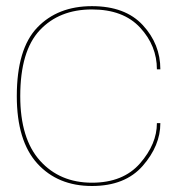

<svg xmlns="http://www.w3.org/2000/svg" viewBox="-20 -616 634 640"><path d="M286.5 4Q397 4 455.8 -63.2Q514.5 -130.5 514.5 -205.5H503Q503 -136 446.8 -71.5Q390.5 -7 286.5 -7Q179.5 -7 113.5 -80.2Q47.5 -153.5 47.5 -295.5Q47.5 -446 112.5 -515.2Q177.5 -584.5 286.5 -584.5Q391 -584.5 447 -524Q503 -463.5 503 -385H514.5Q514.5 -469 456 -532.2Q397.5 -595.5 286.5 -595.5Q172.5 -595.5 104.2 -524.2Q36 -453 36 -295.5Q36 -146.5 104.2 -71.2Q172.5 4 286.5 4Z"/></svg>

Font: Anybody SemiExpanded Thin
Style: Regular
Weight: 250
Width: 6
Version: Version 1.113;gftools[0.9.25]